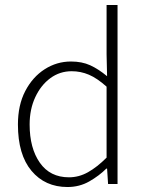

<svg xmlns="http://www.w3.org/2000/svg" viewBox="-20 -739 584 771"><path d="M251 12Q161 12 106.5 -53Q52 -118 52 -239Q52 -317 81.5 -373.5Q111 -430 159.5 -461Q208 -492 265 -492Q309 -492 342 -477Q375 -462 410 -433L408 -521V-719H452V0H414L410 -62H407Q378 -33 338.5 -10.5Q299 12 251 12ZM257 -27Q297 -27 333.5 -47.5Q370 -68 408 -106V-391Q370 -425 337 -439Q304 -453 268 -453Q220 -453 182 -425Q144 -397 121.5 -348.5Q99 -300 99 -239Q99 -144 140 -85.5Q181 -27 257 -27Z"/></svg>

Font: Source Sans 3 ExtraLight Light
Style: Regular
Weight: 300
Version: Version 3.052;hotconv 1.1.0;makeotfexe 2.6.0